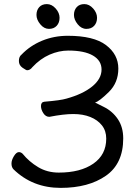

<svg xmlns="http://www.w3.org/2000/svg" viewBox="-20 -894 667 938"><path d="M276.4 23.9Q139.2 23.9 45.9 -66.9Q36.1 -77.1 36.1 -95.2Q36.1 -111.8 48.1 -131.3Q60.1 -150.9 72.3 -150.9Q82 -150.9 90.3 -143.1Q122.1 -104 166.5 -77.4Q210.9 -50.8 267.1 -50.8Q373 -50.8 436 -94.5Q499 -138.2 499 -216.8Q499 -254.9 478 -281.5Q457 -308.1 421.1 -322.5Q385.3 -336.9 338.1 -336.9Q291 -336.9 221.2 -323.2Q203.1 -323.2 191.7 -341.1Q180.2 -358.9 180.2 -376Q180.2 -395 196.3 -397Q277.3 -403.8 304.2 -412.1Q384.3 -434.1 430.2 -471.4Q476.1 -508.8 476.1 -554.2Q476.1 -598.1 434.1 -622.6Q392.1 -647 314 -647Q268.1 -647 222.2 -627Q176.3 -606.9 138.2 -565.9Q127 -550.8 112.3 -550.8Q107.9 -550.8 90.1 -563Q72.3 -575.2 72.3 -596.2Q72.3 -617.2 85 -627Q127 -670.9 185.5 -695.1Q244.1 -719.2 311 -719.2Q438 -719.2 498 -673.6Q558.1 -627.9 558.1 -559.1Q558.1 -490.2 511.7 -444.6Q465.3 -398.9 444.3 -393.1L486.3 -372.1Q529.3 -351.1 555.7 -312Q582 -272.9 582 -217.8Q582 -94.2 497.1 -35.2Q412.1 23.9 276.4 23.9ZM257.1 -768.1Q243.2 -752.9 219.2 -752.9Q195.3 -752.9 176.8 -775.4Q158.2 -797.9 158.2 -821Q158.2 -844.2 171.6 -859.1Q185.1 -874 209 -874Q232.9 -874 252 -852.5Q271 -831.1 271 -807.1Q271 -783.2 257.1 -768.1ZM440.2 -768.1Q426.3 -752.9 402.1 -752.9Q377.9 -752.9 359.6 -775.4Q341.3 -797.9 341.3 -821Q341.3 -844.2 354.7 -859.1Q368.2 -874 392.1 -874Q416 -874 435.1 -852.5Q454.1 -831.1 454.1 -807.1Q454.1 -783.2 440.2 -768.1Z"/></svg>

Font: LXGW WenKai GB Screen
Style: Regular
Weight: 400
Designer: LXGW / Fontworks Inc.
Foundry: LXGW / Fontworks Inc.
Version: Version 1.321;February 19, 2024;FontCreator 14.0.0.2901 64-b